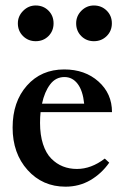

<svg xmlns="http://www.w3.org/2000/svg" viewBox="-20 -683 458 714"><path d="M112.8 -529.8Q85 -529.8 65.7 -548.8Q46.4 -567.9 46.4 -596.2Q46.4 -623 66.2 -642.8Q85.9 -662.6 112.8 -662.6Q141.1 -662.6 160.2 -643.6Q179.2 -624.5 179.2 -596.2Q179.2 -567.9 160.2 -548.8Q141.1 -529.8 112.8 -529.8ZM329.1 -529.8Q301.3 -529.8 282.2 -548.8Q263.2 -567.9 263.2 -596.2Q263.2 -623.5 282.7 -643.1Q302.2 -662.6 329.1 -662.6Q357.4 -662.6 376.7 -643.6Q396 -624.5 396 -596.2Q396 -567.9 376.7 -548.8Q357.4 -529.8 329.1 -529.8ZM223.6 11.2Q138.2 11.2 82.5 -50.8Q26.9 -112.8 26.9 -208.5Q26.9 -304.7 80.1 -364.7Q133.3 -424.8 218.8 -424.8Q295.9 -424.8 346.2 -379.9Q396.5 -335 396.5 -266.1H130.9Q128.9 -248 128.9 -226.1Q128.9 -181.2 139.9 -147.2Q150.9 -113.3 170.4 -93.5Q189.9 -73.7 213.9 -64.2Q237.8 -54.7 266.1 -54.7Q319.3 -54.7 369.6 -93.3L386.2 -78.1Q357.4 -37.1 315.9 -12.9Q274.4 11.2 223.6 11.2ZM219.7 -396.5Q187 -396.5 166.3 -368.9Q145.5 -341.3 136.2 -297.4H293Q288.1 -345.7 268.8 -371.1Q249.5 -396.5 219.7 -396.5Z"/></svg>

Font: Elstob 18pt SemiBold
Style: Regular
Weight: 600
Designer: Peter S. Baker
Version: Version 1.015